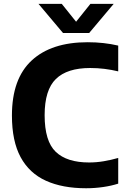

<svg xmlns="http://www.w3.org/2000/svg" viewBox="-20 -969 658 998"><path d="M427.5 9.5Q305 9.5 218.8 -29.5Q132.5 -68.5 87.2 -152Q42 -235.5 42 -368.5Q42 -559.5 144.5 -654.5Q247 -749.5 435.5 -749.5Q519.5 -749.5 594.5 -732V-598Q559.5 -606.5 523.2 -611Q487 -615.5 448.5 -615.5Q329 -615.5 270.5 -558.5Q212 -501.5 212 -370.5Q212 -235 269.8 -179.8Q327.5 -124.5 443 -124.5Q481 -124.5 518.5 -130.8Q556 -137 594.5 -148V-14.5Q559 -3 515.8 3.2Q472.5 9.5 427.5 9.5ZM307.5 -797.5 180 -949H301L375.5 -856L450 -949H571L443.5 -797.5Z"/></svg>

Font: Encode Sans
Style: Bold
Weight: 700
Designer: Multiple Designers
Foundry: Impallari Type
Version: Version 3.002; ttfautohint (v1.8.3) -l 8 -r 50 -G 200 -x 14 